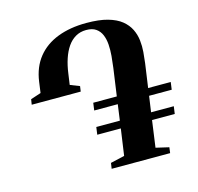

<svg xmlns="http://www.w3.org/2000/svg" viewBox="-108 -866 1009 980"><g transform="rotate(-15 396.0 -376.0)"><path d="M363.5 0 368 -30 442 -47 462 -187H337.5L343 -226.5H467.5L479 -310.5H354.5L360 -350H484.5L505 -495Q509 -525 511.8 -556.5Q514.5 -588 512.5 -616.8Q510.5 -645.5 501 -668.2Q491.5 -691 472.2 -704.5Q453 -718 420.5 -718Q389 -718 364.2 -703.5Q339.5 -689 322 -663.5Q304.5 -638 293 -603.5Q281.5 -569 276 -528.5L267.5 -469L317 -449.5L313 -421.5H54L58.5 -449.5L113 -467.5L121 -525.5Q131.5 -600.5 172 -651Q212.5 -701.5 278.5 -727Q344.5 -752.5 430.5 -752.5Q498 -752.5 543 -739.8Q588 -727 615 -705Q642 -683 655.8 -654.8Q669.5 -626.5 673 -595.5Q676.5 -564.5 674 -534Q671.5 -503.5 668 -476.5L650 -350H769.5L764 -310.5H644.5L632.5 -226.5H752.5L747 -187H627L607.5 -46L676.5 -30L672.5 0Z"/></g></svg>

Font: Merriweather 120pt ExtraBold
Style: Italic
Weight: 800
Italic angle: -7.8°
Version: Version 2.101